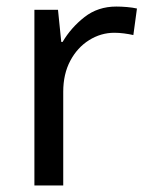

<svg xmlns="http://www.w3.org/2000/svg" viewBox="-20 -566 453 586"><path d="M335 -546Q350 -546 367.5 -544.5Q385 -543 398 -540L387 -459Q374 -462 358.5 -464Q343 -466 329 -466Q288 -466 252 -443.5Q216 -421 194.5 -380.5Q173 -340 173 -286V0H85V-536H157L167 -438H171Q197 -482 238 -514Q279 -546 335 -546Z"/></svg>

Font: Noto Sans Thai Looped
Style: Regular
Weight: 400
Designer: Sasikarn Vongin, Ben Mitchell
Foundry: The Fontpad Ltd
Version: Version 1.001; ttfautohint (v1.8.4.7-5d5b)